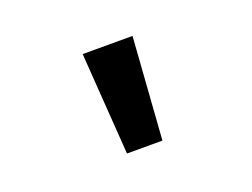

<svg xmlns="http://www.w3.org/2000/svg" viewBox="-60 -686 706 537"><g transform="rotate(-20 293.0 -417.0)"><path d="M218.8 -569.3H367.2L345.7 -265.6H240.2Z"/></g></svg>

Font: Thabit-Bold
Style: Bold
Weight: 700
Designer: Regenerated by Nadim Shaikli
Foundry: MAK Alagha
Version: 0.01